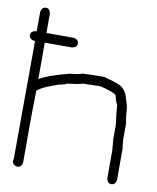

<svg xmlns="http://www.w3.org/2000/svg" viewBox="-78 -745 656 801"><g transform="rotate(10 250.0 -345.0)"><path d="M31.2 -580.1V-662.1Q34.7 -683.6 52.7 -683.6Q68.4 -683.6 72.3 -662.1V-580.1H187.5Q209 -576.7 209 -558.6Q209 -543 187.5 -539.1H72.3V-384.8Q100.6 -404.3 197.3 -429.7Q240.7 -434.1 250 -439.5Q300.8 -441.4 330.1 -441.4H341.8Q392.1 -427.7 404.3 -421.9Q431.2 -411.6 443.4 -378.9Q457 -336.9 457 -330.1Q459 -293.9 464.8 -265.6V-195.3Q468.8 -162.1 468.8 -158.2V-27.3Q465.3 -5.9 447.3 -5.9Q431.6 -5.9 427.7 -27.3V-146.5Q423.8 -190.4 423.8 -193.4V-253.9Q419.9 -277.3 414.1 -339.8Q409.7 -339.8 402.3 -371.1Q402.3 -380.9 355.5 -394.5L332 -400.4Q311.5 -400.4 257.8 -398.4Q246.1 -393.1 191.4 -386.7Q191.4 -382.8 160.2 -377L113.3 -359.4Q84.5 -346.7 72.3 -335.9Q70.3 -236.3 70.3 -189.5V-31.2Q66.9 -9.8 48.8 -9.8Q35.6 -9.8 27.3 -25.4Q27.3 -30.3 29.3 -41Q30.8 -333 31.2 -539.1H27.3Q5.9 -542.5 5.9 -560.5Q5.9 -576.2 27.3 -580.1Z"/></g></svg>

Font: CEF Fonts CJK Mono
Style: Regular
Weight: 400
Designer: PartyBoss (派对大魔王)
Version: Release 2.25